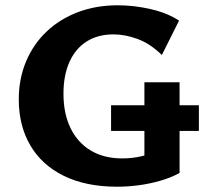

<svg xmlns="http://www.w3.org/2000/svg" viewBox="-20 -692 774 726"><path d="M423 14Q305 14 221.5 -27Q138 -68 94.5 -142.5Q51 -217 51 -316Q51 -394 78.5 -459.5Q106 -525 156 -572.5Q206 -620 274.5 -646Q343 -672 425 -672Q487 -672 550 -657.5Q613 -643 657 -614L592 -484Q548 -527 500.5 -544.5Q453 -562 409 -562Q350 -562 307.5 -535Q265 -508 242.5 -457.5Q220 -407 220 -338Q220 -261 247.5 -206Q275 -151 324.5 -122Q374 -93 442 -93Q480 -93 516.5 -101.5Q553 -110 583 -129L526 -61V-381H659V-38Q626 -20 586 -8.5Q546 3 504.5 8.5Q463 14 423 14ZM400 -197V-294H732V-197Z"/></svg>

Font: Ysabeau SC ExtraBold
Style: Regular
Weight: 800
Designer: Christian Thalmann (Catharsis Fonts)
Version: Version 2.001;gftools[0.9.30]; featfreeze: smcp